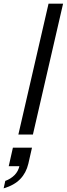

<svg xmlns="http://www.w3.org/2000/svg" viewBox="-80 -740 367 1056"><path d="M21 0 187 -720H267L101 0ZM-60 296 -51 255Q-21 244 0 223Q21 202 28 169L56 174H-32L-9 72H96L76 160Q64 211 31 245Q-2 279 -60 296Z"/></svg>

Font: Instrument Sans
Style: Italic
Weight: 400
Italic angle: -13°
Designer: Rodrigo Fuenzalida
Foundry: fragTYPE
Version: Version 1.000;gftools[0.9.28]